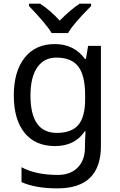

<svg xmlns="http://www.w3.org/2000/svg" viewBox="-20 -786 655 1046"><path d="M529.8 8.8Q529.8 240.2 293 240.2Q172.9 240.2 97.2 206.1V125Q175.3 167 294.9 167Q363.3 167 403.1 127Q442.9 86.9 442.9 16.1V-4.9L445.8 -70.8H441.9Q387.7 9.8 279.8 9.8Q171.9 9.8 113.5 -62.7Q55.2 -135.3 55.2 -265.9Q55.2 -396.5 114 -471.2Q172.9 -545.9 278.3 -545.9Q383.8 -545.9 442.9 -464.8H448.2L460 -536.1H529.8ZM146 -266.1Q146 -62 289.1 -62Q370.1 -62 407 -105.7Q443.8 -149.4 443.8 -246.1V-267.1Q443.8 -374.5 406.7 -423.3Q369.6 -472.2 287.1 -472.2Q219.7 -472.2 182.9 -418.7Q146 -365.2 146 -266.1ZM138.2 -766.1H198.2Q253.9 -730 305.2 -673.8Q366.7 -735.4 414.1 -766.1H476.1V-752.9Q376 -652.8 351.1 -606H261.2Q231.9 -655.8 138.2 -752.9Z"/></svg>

Font: NotoSans
Style: Regular
Weight: 400
Designer: Monotype Design team
Foundry: Monotype Imaging Inc.
Version: Version 1.04